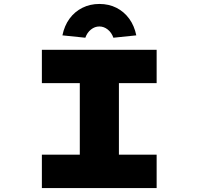

<svg xmlns="http://www.w3.org/2000/svg" viewBox="-20 -952 1006 972"><path d="M192 0V-169H384V-531H192V-700H773V-531H582V-169H773V0ZM412 -761 296 -773Q306 -822 332 -857.5Q358 -893 397 -912.5Q436 -932 483 -932Q531 -932 569.5 -912.5Q608 -893 634 -857.5Q660 -822 670 -773L554 -761Q545 -787 525.5 -802.5Q506 -818 483 -818Q460 -818 440.5 -802.5Q421 -787 412 -761Z"/></svg>

Font: Lexend Zetta ExtraBold
Style: Regular
Weight: 800
Designer: Bonnie Shaver-Troup, Thomas Jockin
Foundry: Lexend
Version: Version 1.007